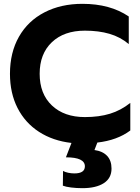

<svg xmlns="http://www.w3.org/2000/svg" viewBox="-20 -734 733 1002"><path d="M488 10 473 49Q516 55 539 79.5Q562 104 562 146Q562 196 521.5 222Q481 248 410 248Q379 248 351 244.5Q323 241 308 235L309 158Q319 164 335.5 167.5Q352 171 368 171Q423 171 423 134Q423 87 324 87L353 12Q256 1 183.5 -46Q111 -93 71.5 -170.5Q32 -248 32 -349Q32 -460 79 -542.5Q126 -625 212 -669.5Q298 -714 410 -714Q555 -714 652 -648V-504Q608 -541 551.5 -557.5Q495 -574 423 -574Q314 -574 250.5 -513.5Q187 -453 187 -349Q187 -244 251 -183.5Q315 -123 423 -123Q497 -123 554 -140.5Q611 -158 660 -197V-53Q592 -2 488 10Z"/></svg>

Font: Prompt SemiBold
Style: Regular
Weight: 600
Designer: Katatrad Team
Foundry: CadsonDemak
Version: Version 1.000